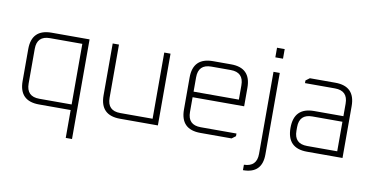

<svg xmlns="http://www.w3.org/2000/svg" viewBox="-82 -919 2643 1357"><g transform="rotate(10 1239.5 -240.0)"><path d="M77 -143V-372Q77 -515 220 -515H492V200H447V0H220Q77 0 77 -143ZM122 -133Q122 -40 215 -40H447V-475H215Q122 -475 122 -382Z M658 -143V-515H703V-133Q703 -40 796 -40H1028V-515H1073V0H801Q658 0 658 -143Z M1235 -143V-372Q1235 -515 1378 -515H1508Q1650 -515 1650 -372V-239H1280V-133Q1280 -40 1373 -40H1630V-21L1602 0H1378Q1235 0 1235 -143ZM1280 -279H1605V-382Q1605 -475 1512 -475H1373Q1280 -475 1280 -382Z M1720 168Q1812 166 1812 74V-515H1857V70Q1857 207 1720 207ZM1807 -618V-687H1862V-618Z M2143 0Q1999 0 1999 -146Q1999 -292 2143 -292H2353V-382Q2353 -475 2260 -475H2045V-494L2073 -515H2256Q2398 -515 2398 -372V0ZM2044 -133Q2044 -40 2137 -40H2353V-252H2137Q2044 -252 2044 -159Z"/></g></svg>

Font: Oxanium ExtraLight ExtraLight
Style: Regular
Weight: 250
Version: Version 2.000